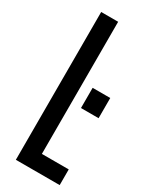

<svg xmlns="http://www.w3.org/2000/svg" viewBox="-183 -731 613 774"><g transform="rotate(30 123.5 -344.0)"><path d="M42 0V-688H121V-73H246V0ZM165 -312V-406H247V-312Z"/></g></svg>

Font: Saira Ultra Condensed Medium
Style: Regular
Weight: 500
Width: 1
Designer: Hector Gatti with collaboration of the Omnibus-Type team
Foundry: Omnibus-Type
Version: Version 1.001; ttfautohint (v1.8)